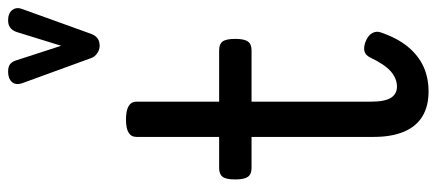

<svg xmlns="http://www.w3.org/2000/svg" viewBox="-322 -739 1078 474"><g transform="rotate(-90 217.0 -502.0)"><path d="M228 17Q192 17 167 2Q142 -13 129 -43.5Q116 -74 116 -118V-420H39Q24 -420 17.5 -429Q11 -438 11 -460Q11 -483 17.5 -491.5Q24 -500 39 -500H116V-704Q116 -717 126.5 -723.5Q137 -730 159 -730Q181 -730 192 -723.5Q203 -717 203 -704V-500H330Q345 -500 351.5 -491.5Q358 -483 358 -460Q358 -438 351.5 -429Q345 -420 330 -420H203V-126Q203 -91 212.5 -76Q222 -61 240 -61Q260 -61 277.5 -76Q295 -91 313 -129Q318 -138 326.5 -141Q335 -144 350 -139Q366 -133 372 -122.5Q378 -112 374 -101Q360 -60 338.5 -34Q317 -8 289.5 4.5Q262 17 228 17ZM404 -1021Q421 -1021 429 -1011Q437 -1001 432 -987L370 -815Q366 -805 359 -800Q352 -795 341 -795Q331 -795 322.5 -801Q314 -807 311 -815L249 -985Q243 -1002 251.5 -1011.5Q260 -1021 277 -1021Q289 -1021 295 -1016.5Q301 -1012 304 -1004L341 -890L375 -1000Q379 -1011 386 -1016Q393 -1021 404 -1021Z"/></g></svg>

Font: Playwrite FR Moderne
Style: Regular
Weight: 400
Designer: Veronika Burian, José Scaglione
Foundry: TypeTogether
Version: Version 1.002